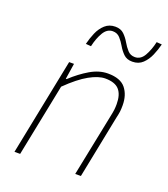

<svg xmlns="http://www.w3.org/2000/svg" viewBox="-131 -799 778 891"><g transform="rotate(20 258.0 -353.0)"><path d="M44 0 140 -478H164L152 -400H156Q198 -439 241.5 -464.5Q285 -490 328 -490Q390 -490 416 -457.5Q442 -425 442 -374Q442 -356 440.5 -343.5Q439 -331 434 -310L372 0H344L406 -306Q411 -329 412.5 -342Q414 -355 414 -370Q414 -417 393 -440.5Q372 -464 324 -464Q291 -464 246 -439Q201 -414 144 -358L72 0ZM414 -580Q387 -580 371 -595.5Q355 -611 343.5 -631Q332 -651 318 -666.5Q304 -682 282 -682Q254 -682 236.5 -652.5Q219 -623 210 -582L184 -584Q191 -613 203 -641Q215 -669 235.5 -687.5Q256 -706 286 -706Q313 -706 329 -690.5Q345 -675 356.5 -655Q368 -635 382 -619.5Q396 -604 418 -604Q447 -604 464 -634Q481 -664 490 -704L516 -702Q509 -674 497 -646Q485 -618 465 -599Q445 -580 414 -580Z"/></g></svg>

Font: Source Sans Variable
Style: Italic
Weight: 200
Italic angle: -11°
Designer: Paul D. Hunt
Foundry: Adobe Systems Incorporated
Version: Version 3.006;hotconv 1.0.111;makeotfexe 2.5.65597